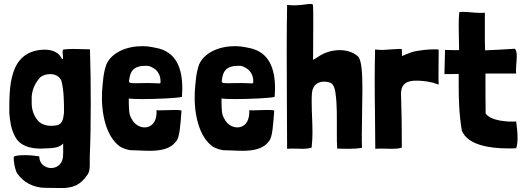

<svg xmlns="http://www.w3.org/2000/svg" viewBox="-20 -748 2651 969"><path d="M210 200C247 200 274 201 293 201C302 201 309 201 313 200C346 197 387 188 424 130C432 117 433 100 433 81C433 69 433 56 433 43C437 -49 438 -140 438 -227C438 -321 437 -412 434 -499C406 -499 378 -501 350 -501C333 -501 316 -500 299 -498C297 -495 296 -490 296 -485C296 -476 298 -466 298 -459C298 -452 297 -448 293 -450C277 -487 237 -500 194 -497C23 -486 27 -303 27 -178C30 -137 36 -97 55 -61C79 -11 134 2 185 2C223 -1 273 5 299 -24C298 -10 299 5 299 18C299 28 298 39 297 50C290 85 264 100 238 100C208 100 178 79 178 41C161 38 131 35 104 35C82 35 62 37 50 42C47 63 55 106 66 126C97 171 147 200 210 200ZM274 -118C263 -114 251 -113 239 -113C212 -113 186 -121 170 -141C150 -165 140 -194 140 -228V-237C140 -250 139 -263 142 -276C147 -307 162 -334 182 -357C195 -368 214 -374 233 -374C257 -374 280 -364 290 -340C303 -289 303 -232 303 -179C300 -155 297 -126 274 -118Z M638 10C667 10 701 13 735 13C788 13 840 5 868 -34C887 -50 891 -122 896 -190C887 -193 874 -193 859 -193C835 -193 806 -191 785 -191C779 -191 774 -192 770 -192C773 -131 743 -105 710 -105C685 -105 659 -120 645 -147C630 -171 631 -193 630 -233V-251C642 -249 668 -248 699 -248C773 -248 878 -253 898 -259C899 -273 900 -288 900 -302C900 -399 872 -489 764 -507C742 -512 720 -515 697 -515C620 -515 544 -484 517 -423C501 -379 499 -333 495 -284C490 -176 515 -58 586 -8C602 1 619 7 638 10ZM727 -329C698 -329 677 -328 662 -328C637 -328 631 -330 631 -339C631 -342 632 -346 633 -351C638 -387 653 -416 716 -416C731 -416 740 -413 751 -406C775 -394 790 -368 790 -341C790 -330 792 -327 782 -327C774 -327 758 -329 727 -329Z M1106 10C1135 10 1169 13 1203 13C1256 13 1308 5 1336 -34C1355 -50 1359 -122 1364 -190C1355 -193 1342 -193 1327 -193C1303 -193 1274 -191 1253 -191C1247 -191 1242 -192 1238 -192C1241 -131 1211 -105 1178 -105C1153 -105 1127 -120 1113 -147C1098 -171 1099 -193 1098 -233V-251C1110 -249 1136 -248 1167 -248C1241 -248 1346 -253 1366 -259C1367 -273 1368 -288 1368 -302C1368 -399 1340 -489 1232 -507C1210 -512 1188 -515 1165 -515C1088 -515 1012 -484 985 -423C969 -379 967 -333 963 -284C958 -176 983 -58 1054 -8C1070 1 1087 7 1106 10ZM1195 -329C1166 -329 1145 -328 1130 -328C1105 -328 1099 -330 1099 -339C1099 -342 1100 -346 1101 -351C1106 -387 1121 -416 1184 -416C1199 -416 1208 -413 1219 -406C1243 -394 1258 -368 1258 -341C1258 -330 1260 -327 1250 -327C1242 -327 1226 -329 1195 -329Z M1429 3C1442 2 1453 2 1463 2C1482 2 1496 3 1510 3C1522 3 1535 2 1553 -3V-7C1556 -32 1557 -57 1557 -82C1557 -132 1553 -182 1553 -233C1553 -247 1553 -261 1554 -275C1557 -323 1589 -336 1616 -336C1629 -336 1642 -333 1649 -329C1650 -328 1652 -328 1653 -327C1674 -311 1675 -263 1678 -230C1680 -202 1680 -170 1680 -137C1680 -116 1680 -94 1680 -73C1680 -45 1680 -19 1682 2C1704 2 1722 3 1740 3C1761 3 1782 2 1807 -2C1806 -21 1806 -43 1806 -66C1806 -137 1809 -224 1809 -298C1809 -380 1805 -447 1786 -464C1761 -486 1727 -495 1694 -495C1654 -495 1615 -482 1585 -461C1578 -456 1567 -450 1560 -446C1560 -456 1561 -547 1561 -622C1561 -672 1561 -716 1559 -724C1559 -727 1554 -728 1547 -728C1532 -728 1507 -723 1499 -723C1483 -722 1474 -721 1464 -721C1455 -721 1445 -722 1429 -723C1428 -664 1427 -582 1427 -493C1427 -314 1429 -106 1429 3Z M1874 3C1887 2 1898 2 1909 2C1929 2 1946 3 1961 3C1976 3 1990 2 2008 -3V-7C2008 -106 2007 -177 2004 -269C2002 -326 2034 -341 2081 -341C2095 -341 2110 -340 2126 -338C2127 -338 2148 -335 2164 -331C2171 -328 2178 -327 2185 -324L2194 -321C2193 -335 2193 -349 2193 -365C2193 -397 2194 -436 2194 -497C2194 -498 2186 -499 2173 -499C2144 -499 2091 -495 2056 -484C2037 -477 2014 -468 2009 -465C2009 -483 2008 -477 2008 -499C2008 -501 2003 -501 1996 -501C1979 -501 1951 -498 1943 -498C1927 -497 1918 -496 1908 -496C1899 -496 1889 -497 1873 -498C1872 -446 1871 -396 1871 -346C1871 -227 1874 -113 1874 3Z M2585 0C2591 -16 2592 -35 2592 -54C2592 -83 2588 -113 2585 -135C2540 -132 2457 -138 2431 -175C2430 -235 2430 -305 2430 -377H2585C2582 -400 2588 -436 2588 -464C2588 -480 2586 -494 2579 -502C2511 -498 2469 -495 2428 -494C2428 -514 2427 -533 2427 -550V-684C2420 -683 2412 -683 2405 -683C2374 -683 2343 -688 2317 -688C2310 -688 2304 -688 2298 -687C2296 -668 2295 -644 2295 -618C2295 -576 2297 -531 2297 -495C2276 -495 2253 -495 2226 -496L2223 -374C2251 -374 2274 -374 2295 -375C2295 -356 2295 -338 2295 -319C2295 -243 2297 -171 2311 -88C2341 -17 2447 1 2545 1C2558 1 2572 1 2585 0Z"/></svg>

Font: HEYCLAY
Style: Regular
Weight: 400
Designer: Marcelo Magalhaes
Foundry: Marcelo Magalhães
Version: Version 1.300;hotconv 1.0.109;makeotfexe 2.5.65596